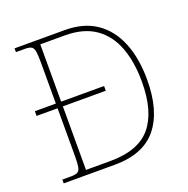

<svg xmlns="http://www.w3.org/2000/svg" viewBox="-127 -834 932 954"><g transform="rotate(-20 338.5 -357.0)"><path d="M50 0V-20H95Q119 -20 130.5 -26Q142 -32 145.5 -51Q149 -70 149 -108V-361H38V-386H149V-605Q149 -644 145.5 -663Q142 -682 131 -688Q120 -694 98 -694H50V-714H315Q415 -714 481.5 -668.5Q548 -623 582 -539.5Q616 -456 616 -342Q616 -178 544 -89Q472 0 319 0ZM305 -25Q455 -25 521.5 -105Q588 -185 588 -342Q588 -447 558.5 -525Q529 -603 467 -646Q405 -689 306 -689H177V-386H404V-361H177V-25Z"/></g></svg>

Font: Noto Serif Telugu Thin
Style: Regular
Weight: 100
Designer: Jelle Bosma - Monotype Design Team
Foundry: Monotype Imaging Inc.
Version: Version 2.005; ttfautohint (v1.8.4.7-5d5b)